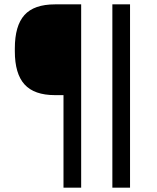

<svg xmlns="http://www.w3.org/2000/svg" viewBox="-20 -860 719 880"><path d="M271 -840H352V0H271ZM291 -424H232Q137 -424 92.5 -473Q48 -522 48 -625V-638Q48 -742 92 -791Q136 -840 232 -840Q232 -840 239.5 -840Q247 -840 257.5 -840Q268 -840 277.5 -840Q287 -840 291 -840ZM495 -840H576V0H495Z"/></svg>

Font: Matangi Medium
Style: Regular
Weight: 500
Designer: Prashant Pant
Foundry: The Graphic Ant
Version: Version 3.002